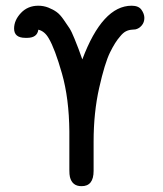

<svg xmlns="http://www.w3.org/2000/svg" viewBox="-20 -468 565 665"><path d="M28.8 -369.1Q28.8 -397.9 52.5 -423.1Q76.2 -448.2 112.8 -448.2Q130.9 -448.2 147.5 -441.7Q164.1 -435.1 176 -426.5Q188 -418 200.4 -399.9Q212.9 -381.8 220.5 -370.4Q228 -358.9 238 -334Q248 -309.1 252 -298.6Q255.9 -288.1 265.1 -262.2Q335 -448.2 436 -448.2Q460 -448.2 470 -434.1Q480 -419.9 480 -405.8Q480 -390.6 470.9 -379.9Q461.9 -369.1 449.2 -366.2L437 -365.2Q424.8 -364.3 415.3 -359.1Q405.8 -354 396 -341.8Q378.9 -322.8 360.8 -285.9Q342.8 -249 323.5 -163.6Q304.2 -78.1 304.2 22.9V124Q304.2 177.2 262.2 176.8Q230 176.8 222.2 145Q220.2 137.2 220.2 120.1V-13.2Q219.2 -127 194.6 -213.4Q169.9 -299.8 148.9 -335Q134.8 -359.9 112.8 -365.2Q108.9 -337.4 75.2 -336.9H67.9Q28.8 -336.9 28.8 -369.1Z"/></svg>

Font: CMU Typewriter Text
Style: Bold
Weight: 700
Version: Version 0.7.0